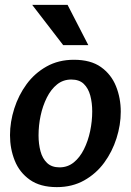

<svg xmlns="http://www.w3.org/2000/svg" viewBox="-20 -755 536 787"><path d="M213 12Q145 12 102.5 -18Q60 -48 40.5 -96.5Q21 -145 21 -201Q21 -255 38.5 -310Q56 -365 89 -410Q122 -455 171 -482.5Q220 -510 283 -510Q352 -510 394 -480Q436 -450 455.5 -401.5Q475 -353 475 -297Q475 -243 457.5 -188Q440 -133 407 -88Q374 -43 325 -15.5Q276 12 213 12ZM224 -69Q257 -69 282 -89Q307 -109 324 -143Q341 -177 349.5 -217.5Q358 -258 358 -298Q358 -334 350 -363.5Q342 -393 323.5 -411Q305 -429 272 -429Q239 -429 214 -409Q189 -389 172 -355Q155 -321 146.5 -281Q138 -241 138 -200Q138 -165 146 -135Q154 -105 173 -87Q192 -69 224 -69ZM257 -735 342 -570H239L112 -735Z"/></svg>

Font: Rosario
Style: Bold Italic
Weight: 700
Italic angle: -8.05°
Designer: Hector Gatti
Foundry: Omnibus Type
Version: Version 1.101; ttfautohint (v1.8.1.43-b0c9)